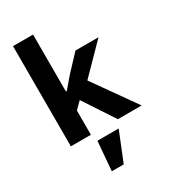

<svg xmlns="http://www.w3.org/2000/svg" viewBox="-239 -850 1079 1228"><g transform="rotate(-30 300.0 -235.5)"><path d="M65 -740H213V-320H220L289 -401L397 -516H567L367 -312L588 0H412L262 -228L213 -179V0H65ZM230 54H387L300 269H212Z"/></g></svg>

Font: Lilex
Style: Regular
Weight: 400
Monospace: yes
Designer: Mike Abbink, Paul van der Laan, Pieter van Rosmalen, Mikhael Khrustik
Foundry: Mikhael Khrustik
Version: Version 2.510